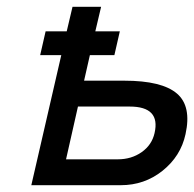

<svg xmlns="http://www.w3.org/2000/svg" viewBox="-20 -544 570 564"><path d="M525 -150Q511 -85 457 -42Q404 0 335 0H72L160 -382H98L114 -452H176L193 -524H277L260 -452H332L316 -382H244L227 -307H345Q456 -307 500 -269Q543 -232 525 -150ZM434 -153Q452 -231 361 -231H209L174 -76H326Q366 -76 396 -97Q426 -118 434 -153Z"/></svg>

Font: Miedinger
Style: Italic
Weight: 400
Italic angle: -13°
Version: Version 001.000